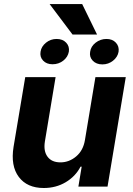

<svg xmlns="http://www.w3.org/2000/svg" viewBox="-20 -930 662 957"><path d="M403.4 -232.2 455.6 -545.5H606.9L516 0H370.7L387.1 -99.1H381.4Q355.8 -50.4 307.4 -21.7Q258.9 7.1 198.2 7.1Q115.1 7.1 73.7 -48.1Q32.3 -103.3 47.6 -198.2L105.8 -545.5H257.1L203.8 -225.1Q196 -176.8 217 -148.8Q237.9 -120.7 281.2 -120.7Q324.6 -120.7 359.7 -150.4Q394.9 -180 403.4 -232.2ZM389.6 -909.8 463.8 -757.8H341.6L227.3 -909.8ZM429.3 -671.9Q432.9 -698.9 456.7 -717.3Q480.5 -735.8 510.7 -735.8Q540.5 -735.8 557.7 -717.2Q574.9 -698.5 571 -671.9Q566.4 -645.6 543.3 -627.3Q520.2 -609 490.4 -609Q459.9 -609 442.3 -627.5Q424.7 -646 429.3 -671.9ZM182.2 -672.6Q186.1 -698.5 209.2 -717.2Q232.2 -735.8 262.1 -735.8Q292.6 -735.8 309.8 -717.3Q327.1 -698.9 323.2 -672.6Q318.5 -646 295.5 -627.8Q272.4 -609.7 241.8 -609.7Q212 -609.7 194.8 -628Q177.6 -646.3 182.2 -672.6Z"/></svg>

Font: Karasuma Gothic
Style: Bold Italic
Weight: 700
Italic angle: 9.39998°
Designer: Rasmus Andersson / Ryoko Nishizuka
Foundry: Genbu
Version: Version 1.00